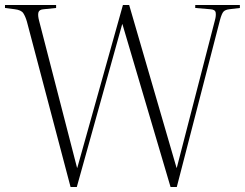

<svg xmlns="http://www.w3.org/2000/svg" viewBox="-27 -750 982 770"><path d="M256 0 81 -663Q75 -684 66.5 -697Q58 -710 32 -713L-7 -718V-730H198V-718L149 -713Q130 -712 127 -700Q124 -688 130 -666L282 -77H283L466 -730H491L681 -77H682L835 -669Q840 -687 838 -699.5Q836 -712 816 -713L756 -718V-730H935V-718L893 -713Q876 -711 869 -703Q862 -695 855 -669L682 0H657L464 -653H463L281 0Z"/></svg>

Font: Literata 72pt ExtraLight
Style: Regular
Weight: 200
Designer: Latin by Veronika Burian and Jose Scaglione. Greek by Irene Vlachou. Cyrillic by Vera Evstafieva.
Foundry: TypeTogether
Version: Version 3.002